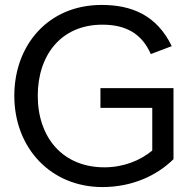

<svg xmlns="http://www.w3.org/2000/svg" viewBox="-20 -742 787 778"><path d="M597 -132C549 -92 481 -64 403 -64C234 -64 133 -185 133 -354C133 -517 226 -642 395 -642C487 -642 554 -608 591 -523L676 -555C614 -683 510 -722 392 -722C174 -722 38 -558 38 -354C38 -141 187 16 395 16C515 16 615 -30 683 -97V-385H387V-305H597Z"/></svg>

Font: Alpha Lyrae Medium
Style: Regular
Weight: 500
Designer: Nikolay Petroussenko, Plamen Motev
Foundry: Fontfabric LLC
Version: Version 1.000;hotconv 1.0.109;makeotfexe 2.5.65596